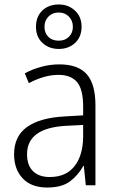

<svg xmlns="http://www.w3.org/2000/svg" viewBox="-20 -829 523 859"><path d="M246 -541Q329 -541 368 -497Q407 -453 407 -358V0H364L355 -87H353Q329 -44 292.5 -17Q256 10 191 10Q120 10 81.5 -31Q43 -72 43 -139Q43 -219 100.5 -260.5Q158 -302 268 -308L352 -313V-352Q352 -430 324.5 -462Q297 -494 242 -494Q209 -494 176 -484.5Q143 -475 109 -457L91 -501Q124 -519 164 -530Q204 -541 246 -541ZM274 -266Q101 -256 101 -139Q101 -89 128 -63Q155 -37 202 -37Q275 -37 313 -85Q351 -133 352 -217V-270ZM243 -610Q199 -610 170 -637Q141 -664 141 -709Q141 -755 169.5 -782Q198 -809 243 -809Q286 -809 315.5 -781.5Q345 -754 345 -710Q345 -664 316 -637Q287 -610 243 -610ZM243 -647Q271 -647 288.5 -664.5Q306 -682 306 -709Q306 -737 288 -755Q270 -773 243 -773Q215 -773 197 -755Q179 -737 179 -709Q179 -682 196 -664.5Q213 -647 243 -647Z"/></svg>

Font: Noto Sans Gurmukhi UI SemiCondensed Light
Style: Regular
Weight: 300
Width: 4
Designer: Jelle Bosma - Monotype Design Team
Foundry: Monotype Imaging Inc.
Version: Version 2.004; ttfautohint (v1.8.4.7-5d5b)